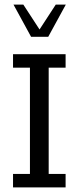

<svg xmlns="http://www.w3.org/2000/svg" viewBox="-20 -820 344 840"><path d="M37 0V-59H111V-524H37V-583H267V-524H193V-59H267V0ZM116 -659 39 -800H82L153 -691L224 -800H268L191 -659Z"/></svg>

Font: Rokkitt SemiBold
Style: Regular
Weight: 400
Version: Version 3.103